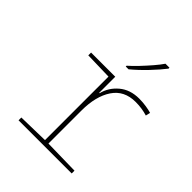

<svg xmlns="http://www.w3.org/2000/svg" viewBox="-211 -894 1022 1022"><g transform="rotate(45 300.0 -383.0)"><path d="M100 0V-21L274 -25V-503L118 -507V-528H300V-407H303Q316 -461 360.5 -498.5Q405 -536 473 -536Q499 -536 525 -532Q551 -528 567 -523L561 -497Q542 -503 519.5 -506.5Q497 -510 472 -510Q386 -510 343 -445.5Q300 -381 300 -273V-25L500 -21V0ZM301 -612Q324 -632 350.5 -660Q377 -688 401.5 -716.5Q426 -745 440 -766H470V-759Q444 -725 403 -682Q362 -639 322 -606H301Z"/></g></svg>

Font: Noto Sans Mono Thin
Style: Regular
Weight: 100
Designer: Monotype Design Team
Foundry: Monotype Imaging Inc.
Version: Version 2.014